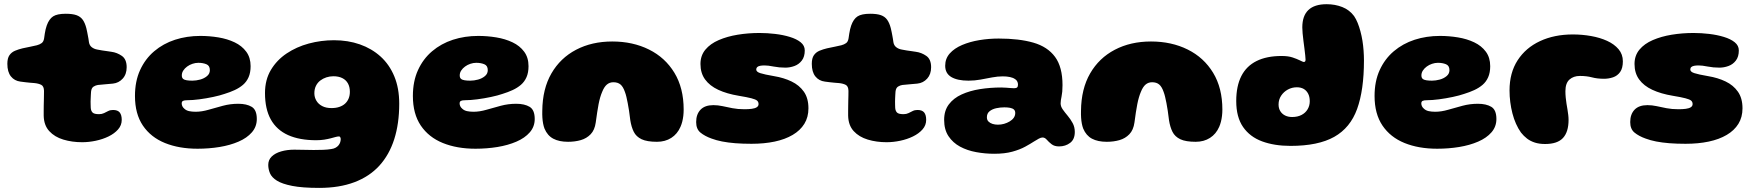

<svg xmlns="http://www.w3.org/2000/svg" viewBox="-20 -664 8345 914"><path d="M371 13Q323 13 281.5 0.5Q240 -12 214.5 -39.8Q189 -67.5 188 -113.5Q188 -124.5 188 -136.5Q188 -148.5 188.2 -161Q188.5 -173.5 188.8 -185.5Q189 -197.5 189.2 -209.2Q189.5 -221 189.5 -231.5Q189 -253.5 176.5 -260Q164 -266.5 144.5 -268.5Q134 -269.5 123.2 -270.2Q112.5 -271 101.2 -272.5Q90 -274 77.5 -275.5Q49 -279 32 -300.2Q15 -321.5 15 -360Q15 -387 25 -401.2Q35 -415.5 51.8 -422.5Q68.5 -429.5 87.5 -434Q108 -438 125 -441.8Q142 -445.5 155.5 -448.5Q169 -452 178.2 -458.8Q187.5 -465.5 190 -481.5Q191.5 -493 193.2 -503.8Q195 -514.5 197.2 -524.5Q199.5 -534.5 202.5 -542.5Q213.5 -573.5 232.8 -586Q252 -598.5 293 -598.5Q325 -598.5 344 -591.8Q363 -585 373.8 -570Q384.5 -555 391 -530Q393.5 -519 395.2 -510.8Q397 -502.5 398.2 -495Q399.5 -487.5 401 -480Q402.5 -472.5 403.5 -463Q406 -447.5 417.2 -439Q428.5 -430.5 443.5 -428Q456 -425.5 466.8 -423.8Q477.5 -422 488 -420.8Q498.5 -419.5 510 -417.5Q537 -414 560 -398Q583 -382 583 -344Q583 -310.5 564.2 -289.8Q545.5 -269 517.5 -266Q497.5 -264 478.2 -262.5Q459 -261 446 -259.5Q435.5 -258 425.5 -251.8Q415.5 -245.5 413.5 -228Q413 -220.5 412.5 -212.5Q412 -204.5 411.8 -196.5Q411.5 -188.5 411.2 -180.5Q411 -172.5 411.5 -165.2Q412 -158 412 -150.5Q413 -136 420.8 -128.2Q428.5 -120.5 451.5 -120.5Q465 -120.5 475.2 -125.5Q485.5 -130.5 495.2 -135.5Q505 -140.5 518 -140.5Q540.5 -140.5 550 -128.5Q559.5 -116.5 559.5 -93.5Q559.5 -67.5 542 -47.8Q524.5 -28 496.8 -14.5Q469 -1 436 6Q403 13 371 13Z M920.5 44Q832.5 44 765.2 16.8Q698 -10.5 660.2 -66.2Q622.5 -122 622.5 -207Q622.5 -277 646.8 -330.2Q671 -383.5 714 -420Q757 -456.5 813.2 -474.8Q869.5 -493 933.5 -493Q977 -493 1019.5 -486Q1062 -479 1096.8 -462.5Q1131.5 -446 1152.2 -418Q1173 -390 1173 -349Q1173 -318.5 1163.5 -296.8Q1154 -275 1136.8 -260.2Q1119.5 -245.5 1097.2 -235.2Q1075 -225 1049 -217Q1027.5 -209.5 994.8 -202.5Q962 -195.5 929 -191.2Q896 -187 873 -187Q857.5 -187 851.2 -183.8Q845 -180.5 845 -171.5Q845 -165 848 -158.5Q851 -152 857.5 -146.5Q866.5 -138 880 -135Q893.5 -132 911.5 -132Q940 -132 972.8 -141.5Q1005.5 -151 1041 -160.5Q1076.5 -170 1114.5 -170Q1154 -170 1178.2 -155.5Q1202.5 -141 1202.5 -97.5Q1202.5 -61 1179 -34Q1155.5 -7 1115.5 10.2Q1075.5 27.5 1025 35.8Q974.5 44 920.5 44ZM896 -280Q913.5 -280 932.8 -285.2Q952 -290.5 965.5 -301.8Q979 -313 979 -330Q979 -351.5 962.5 -358.2Q946 -365 924 -365Q910 -365 896 -360.2Q882 -355.5 870.8 -347.2Q859.5 -339 852.5 -328.2Q845.5 -317.5 845.5 -305Q845.5 -294 851.5 -288.8Q857.5 -283.5 869 -281.8Q880.5 -280 896 -280Z M1499.5 230.5Q1419.5 230.5 1371.2 221Q1323 211.5 1298.2 196Q1273.5 180.5 1265.2 160.8Q1257 141 1257 121Q1257 97 1273.5 81Q1290 65 1318.2 56.8Q1346.5 48.5 1381 48.5Q1402 48.5 1425.8 49.2Q1449.5 50 1473 50Q1496.5 50 1518.2 49.2Q1540 48.5 1557 45.5Q1569 44 1577.5 39.2Q1586 34.5 1591.5 27.8Q1597 21 1599.5 13.2Q1602 5.5 1602 -2.5Q1602 -5.5 1601 -8.2Q1600 -11 1598.2 -12.8Q1596.5 -14.5 1593 -14.5Q1587 -14.5 1577.2 -11.8Q1567.5 -9 1554 -5.5Q1540.5 -2 1523.2 0.8Q1506 3.5 1485 3.5Q1405.5 3.5 1351.2 -21Q1297 -45.5 1269.2 -95.2Q1241.5 -145 1241.5 -221Q1241.5 -284 1269.5 -331Q1297.5 -378 1344.5 -409.5Q1391.5 -441 1450 -456.8Q1508.5 -472.5 1570 -472.5Q1636.5 -472.5 1693 -452.8Q1749.5 -433 1791.8 -394.8Q1834 -356.5 1857.2 -300.2Q1880.5 -244 1880.5 -170.5Q1880.5 -76 1856.8 -1.5Q1833 73 1785.8 124.8Q1738.5 176.5 1666.8 203.5Q1595 230.5 1499.5 230.5ZM1558 -149.5Q1579 -149.5 1595.2 -155Q1611.5 -160.5 1622.5 -170.5Q1633.5 -180.5 1639.5 -194.8Q1645.5 -209 1645.5 -227Q1645.5 -250.5 1636.2 -267Q1627 -283.5 1609.5 -292.2Q1592 -301 1567 -301Q1550 -301 1533.8 -295.8Q1517.5 -290.5 1504.5 -280.5Q1491.5 -270.5 1484 -255.2Q1476.5 -240 1476.5 -220Q1476.5 -201 1486 -184.8Q1495.5 -168.5 1513.8 -159Q1532 -149.5 1558 -149.5Z M2243.5 44Q2155.5 44 2088.2 16.8Q2021 -10.5 1983.2 -66.2Q1945.5 -122 1945.5 -207Q1945.5 -277 1969.8 -330.2Q1994 -383.5 2037 -420Q2080 -456.5 2136.2 -474.8Q2192.5 -493 2256.5 -493Q2300 -493 2342.5 -486Q2385 -479 2419.8 -462.5Q2454.5 -446 2475.2 -418Q2496 -390 2496 -349Q2496 -318.5 2486.5 -296.8Q2477 -275 2459.8 -260.2Q2442.5 -245.5 2420.2 -235.2Q2398 -225 2372 -217Q2350.5 -209.5 2317.8 -202.5Q2285 -195.5 2252 -191.2Q2219 -187 2196 -187Q2180.5 -187 2174.2 -183.8Q2168 -180.5 2168 -171.5Q2168 -165 2171 -158.5Q2174 -152 2180.5 -146.5Q2189.5 -138 2203 -135Q2216.5 -132 2234.5 -132Q2263 -132 2295.8 -141.5Q2328.5 -151 2364 -160.5Q2399.5 -170 2437.5 -170Q2477 -170 2501.2 -155.5Q2525.5 -141 2525.5 -97.5Q2525.5 -61 2502 -34Q2478.5 -7 2438.5 10.2Q2398.5 27.5 2348 35.8Q2297.5 44 2243.5 44ZM2219 -280Q2236.5 -280 2255.8 -285.2Q2275 -290.5 2288.5 -301.8Q2302 -313 2302 -330Q2302 -351.5 2285.5 -358.2Q2269 -365 2247 -365Q2233 -365 2219 -360.2Q2205 -355.5 2193.8 -347.2Q2182.5 -339 2175.5 -328.2Q2168.5 -317.5 2168.5 -305Q2168.5 -294 2174.5 -288.8Q2180.5 -283.5 2192 -281.8Q2203.5 -280 2219 -280Z M2684 11Q2641.5 11 2613.8 -3.8Q2586 -18.5 2572 -52Q2568 -62.5 2565.5 -75.5Q2563 -88.5 2562 -103.8Q2561 -119 2561.5 -136.5Q2562.5 -241 2605 -314.5Q2647.5 -388 2722.5 -427.2Q2797.5 -466.5 2894.5 -466.5Q2992.5 -466.5 3069.5 -428.2Q3146.5 -390 3190.5 -317.5Q3234.5 -245 3234.5 -142.5Q3234.5 -126.5 3232.8 -112Q3231 -97.5 3227.8 -84.8Q3224.5 -72 3219.5 -60.5Q3204.5 -26 3175.5 -7.5Q3146.5 11 3107.5 11Q3060 11 3034.2 -1.2Q3008.5 -13.5 2997 -36.5Q2985.5 -59.5 2980.5 -91.5Q2977.5 -116.5 2974.5 -136.8Q2971.5 -157 2968.2 -173.2Q2965 -189.5 2962 -202.5Q2959 -215.5 2955 -226Q2946.5 -251 2933.8 -261.8Q2921 -272.5 2900 -272.5Q2882 -272.5 2869 -261.5Q2856 -250.5 2846.5 -226.5Q2841.5 -215 2837.2 -200.5Q2833 -186 2829.5 -168.2Q2826 -150.5 2822.8 -128.8Q2819.5 -107 2816 -81Q2811 -45 2791.8 -25Q2772.5 -5 2744.8 3Q2717 11 2684 11Z M3557.5 20.5Q3515.5 20.5 3480.5 17.8Q3445.5 15 3417.5 9.5Q3389.5 4 3367 -4.5Q3335 -16 3314.5 -32.8Q3294 -49.5 3294 -83Q3294 -120 3314.8 -141.8Q3335.5 -163.5 3376 -163.5Q3397.5 -163.5 3419.2 -158.8Q3441 -154 3466.5 -149Q3492 -144 3523.5 -144Q3543.5 -144 3558.8 -146Q3574 -148 3582.5 -153.5Q3591 -159 3591 -168.5Q3591 -179 3584 -185Q3577 -191 3556.8 -196.2Q3536.5 -201.5 3497 -208Q3440 -217.5 3399.2 -236.5Q3358.5 -255.5 3336.5 -285.8Q3314.5 -316 3314.5 -359.5Q3314.5 -399.5 3338 -427.8Q3361.5 -456 3401.5 -473.2Q3441.5 -490.5 3491.8 -498.8Q3542 -507 3595.5 -507Q3632.5 -507 3670.2 -502.5Q3708 -498 3740 -488.2Q3772 -478.5 3791.5 -462.8Q3811 -447 3811 -424Q3811 -394 3797 -375.8Q3783 -357.5 3761.8 -349.8Q3740.5 -342 3718.5 -342Q3689.5 -342 3663 -347.2Q3636.5 -352.5 3619.5 -352.5Q3607.5 -352.5 3598.5 -350.8Q3589.5 -349 3584.8 -344.8Q3580 -340.5 3580 -333Q3580 -322 3599.2 -315.8Q3618.5 -309.5 3665 -301.5Q3711 -294 3748 -276.2Q3785 -258.5 3806.8 -227.5Q3828.5 -196.5 3828.5 -148.5Q3828.5 -106 3809 -74.5Q3789.5 -43 3753.5 -21.8Q3717.5 -0.5 3667.8 10Q3618 20.5 3557.5 20.5Z M4200.5 13Q4152.5 13 4111 0.5Q4069.5 -12 4044 -39.8Q4018.5 -67.5 4017.5 -113.5Q4017.5 -124.5 4017.5 -136.5Q4017.5 -148.5 4017.8 -161Q4018 -173.5 4018.2 -185.5Q4018.5 -197.5 4018.8 -209.2Q4019 -221 4019 -231.5Q4018.5 -253.5 4006 -260Q3993.5 -266.5 3974 -268.5Q3963.5 -269.5 3952.8 -270.2Q3942 -271 3930.8 -272.5Q3919.5 -274 3907 -275.5Q3878.5 -279 3861.5 -300.2Q3844.5 -321.5 3844.5 -360Q3844.5 -387 3854.5 -401.2Q3864.5 -415.5 3881.2 -422.5Q3898 -429.5 3917 -434Q3937.5 -438 3954.5 -441.8Q3971.5 -445.5 3985 -448.5Q3998.5 -452 4007.8 -458.8Q4017 -465.5 4019.5 -481.5Q4021 -493 4022.8 -503.8Q4024.5 -514.5 4026.8 -524.5Q4029 -534.5 4032 -542.5Q4043 -573.5 4062.2 -586Q4081.5 -598.5 4122.5 -598.5Q4154.5 -598.5 4173.5 -591.8Q4192.5 -585 4203.2 -570Q4214 -555 4220.5 -530Q4223 -519 4224.8 -510.8Q4226.5 -502.5 4227.8 -495Q4229 -487.5 4230.5 -480Q4232 -472.5 4233 -463Q4235.5 -447.5 4246.8 -439Q4258 -430.5 4273 -428Q4285.5 -425.5 4296.2 -423.8Q4307 -422 4317.5 -420.8Q4328 -419.5 4339.5 -417.5Q4366.5 -414 4389.5 -398Q4412.5 -382 4412.5 -344Q4412.5 -310.5 4393.8 -289.8Q4375 -269 4347 -266Q4327 -264 4307.8 -262.5Q4288.5 -261 4275.5 -259.5Q4265 -258 4255 -251.8Q4245 -245.5 4243 -228Q4242.5 -220.5 4242 -212.5Q4241.5 -204.5 4241.2 -196.5Q4241 -188.5 4240.8 -180.5Q4240.5 -172.5 4241 -165.2Q4241.5 -158 4241.5 -150.5Q4242.5 -136 4250.2 -128.2Q4258 -120.5 4281 -120.5Q4294.5 -120.5 4304.8 -125.5Q4315 -130.5 4324.8 -135.5Q4334.5 -140.5 4347.5 -140.5Q4370 -140.5 4379.5 -128.5Q4389 -116.5 4389 -93.5Q4389 -67.5 4371.5 -47.8Q4354 -28 4326.2 -14.5Q4298.5 -1 4265.5 6Q4232.5 13 4200.5 13Z M4713 68Q4669.5 68 4627 60.2Q4584.5 52.5 4550.2 34Q4516 15.5 4495.2 -15.8Q4474.5 -47 4474.5 -93.5Q4474.5 -137.5 4497 -167.2Q4519.5 -197 4558 -214.5Q4596.5 -232 4645.2 -239.8Q4694 -247.5 4746.5 -247.5Q4758.5 -247.5 4770.2 -246.5Q4782 -245.5 4792 -244.8Q4802 -244 4807.5 -244Q4818 -244 4822 -248Q4826 -252 4826 -260.5Q4826 -266.5 4824.5 -271.2Q4823 -276 4820 -280.2Q4817 -284.5 4812.5 -287Q4803.5 -294 4788 -297.2Q4772.5 -300.5 4754 -300.5Q4729.5 -300.5 4702.8 -295.5Q4676 -290.5 4648 -285.2Q4620 -280 4590.5 -280Q4538 -280 4508.8 -297.2Q4479.5 -314.5 4479.5 -351Q4479.5 -385 4501.2 -409.5Q4523 -434 4560 -449.8Q4597 -465.5 4642.2 -473Q4687.5 -480.5 4734 -480.5Q4831.5 -480.5 4899.2 -461Q4967 -441.5 5002.5 -393.2Q5038 -345 5038 -258.5Q5038 -241 5036.8 -228Q5035.5 -215 5033.5 -205Q5031.5 -195 5030.2 -187.2Q5029 -179.5 5029 -172Q5029 -157.5 5039 -143.2Q5049 -129 5062.5 -113Q5076 -97 5086.2 -78.2Q5096.5 -59.5 5096.5 -36Q5096.5 -0.5 5074.2 16.2Q5052 33 5021.5 33Q4999.5 33 4986 22.5Q4972.5 12 4963.2 1.2Q4954 -9.5 4943 -9.5Q4935.5 -9.5 4925.2 -4Q4915 1.5 4901.5 10Q4885.5 20.5 4860.5 34.2Q4835.5 48 4799.2 58Q4763 68 4713 68ZM4730.5 -70.5Q4745.5 -70.5 4759.8 -74.5Q4774 -78.5 4786.2 -85.8Q4798.5 -93 4805.8 -103.2Q4813 -113.5 4813 -126Q4813 -137 4806.5 -142.8Q4800 -148.5 4788 -150.8Q4776 -153 4761 -153Q4741.5 -153 4722.2 -148.8Q4703 -144.5 4690.5 -134.2Q4678 -124 4678 -106Q4678 -93 4685.5 -85.5Q4693 -78 4704.8 -74.2Q4716.5 -70.5 4730.5 -70.5Z M5248.5 11Q5206 11 5178.2 -3.8Q5150.5 -18.5 5136.5 -52Q5132.5 -62.5 5130 -75.5Q5127.5 -88.5 5126.5 -103.8Q5125.5 -119 5126 -136.5Q5127 -241 5169.5 -314.5Q5212 -388 5287 -427.2Q5362 -466.5 5459 -466.5Q5557 -466.5 5634 -428.2Q5711 -390 5755 -317.5Q5799 -245 5799 -142.5Q5799 -126.5 5797.2 -112Q5795.5 -97.5 5792.2 -84.8Q5789 -72 5784 -60.5Q5769 -26 5740 -7.5Q5711 11 5672 11Q5624.5 11 5598.8 -1.2Q5573 -13.5 5561.5 -36.5Q5550 -59.5 5545 -91.5Q5542 -116.5 5539 -136.8Q5536 -157 5532.8 -173.2Q5529.5 -189.5 5526.5 -202.5Q5523.5 -215.5 5519.5 -226Q5511 -251 5498.2 -261.8Q5485.5 -272.5 5464.5 -272.5Q5446.5 -272.5 5433.5 -261.5Q5420.5 -250.5 5411 -226.5Q5406 -215 5401.8 -200.5Q5397.5 -186 5394 -168.2Q5390.5 -150.5 5387.2 -128.8Q5384 -107 5380.5 -81Q5375.5 -45 5356.2 -25Q5337 -5 5309.2 3Q5281.5 11 5248.5 11Z M6123.5 30.5Q6046.5 30.5 5988.2 9Q5930 -12.5 5897.5 -59.5Q5865 -106.5 5865 -183Q5865 -254 5889.2 -301.8Q5913.5 -349.5 5961.8 -373.5Q6010 -397.5 6081 -397.5Q6112.5 -397.5 6133.2 -390.5Q6154 -383.5 6167 -377Q6173.5 -374 6178.8 -371.5Q6184 -369 6187 -369Q6195 -369 6195 -380Q6195 -386 6193.5 -400Q6192 -414 6189.8 -432Q6187.5 -450 6185 -469Q6182.5 -488 6181 -505Q6179.5 -522 6179.5 -533.5Q6179.5 -644 6295.5 -644Q6335.5 -644 6369.8 -630.5Q6404 -617 6426 -587.5Q6435.5 -573.5 6443 -555Q6450.5 -536.5 6456.2 -515Q6462 -493.5 6465.8 -470.2Q6469.5 -447 6471.2 -423.2Q6473 -399.5 6473 -376Q6473 -235.5 6440.5 -145.5Q6408 -55.5 6331.5 -12.5Q6255 30.5 6123.5 30.5ZM6131 -107Q6157 -107 6175.8 -116.8Q6194.5 -126.5 6204.8 -143.8Q6215 -161 6215 -182Q6215 -203.5 6207.2 -218.2Q6199.5 -233 6186 -240.8Q6172.5 -248.5 6153.5 -248.5Q6130.5 -248.5 6110.8 -237.8Q6091 -227 6078.8 -208.5Q6066.5 -190 6066.5 -166.5Q6066.5 -148 6074.8 -134.8Q6083 -121.5 6097.5 -114.2Q6112 -107 6131 -107Z M6821.5 44Q6733.5 44 6666.2 16.8Q6599 -10.5 6561.2 -66.2Q6523.5 -122 6523.5 -207Q6523.5 -277 6547.8 -330.2Q6572 -383.5 6615 -420Q6658 -456.5 6714.2 -474.8Q6770.5 -493 6834.5 -493Q6878 -493 6920.5 -486Q6963 -479 6997.8 -462.5Q7032.5 -446 7053.2 -418Q7074 -390 7074 -349Q7074 -318.5 7064.5 -296.8Q7055 -275 7037.8 -260.2Q7020.5 -245.5 6998.2 -235.2Q6976 -225 6950 -217Q6928.5 -209.5 6895.8 -202.5Q6863 -195.5 6830 -191.2Q6797 -187 6774 -187Q6758.5 -187 6752.2 -183.8Q6746 -180.5 6746 -171.5Q6746 -165 6749 -158.5Q6752 -152 6758.5 -146.5Q6767.5 -138 6781 -135Q6794.5 -132 6812.5 -132Q6841 -132 6873.8 -141.5Q6906.5 -151 6942 -160.5Q6977.5 -170 7015.5 -170Q7055 -170 7079.2 -155.5Q7103.5 -141 7103.5 -97.5Q7103.5 -61 7080 -34Q7056.5 -7 7016.5 10.2Q6976.5 27.5 6926 35.8Q6875.5 44 6821.5 44ZM6797 -280Q6814.5 -280 6833.8 -285.2Q6853 -290.5 6866.5 -301.8Q6880 -313 6880 -330Q6880 -351.5 6863.5 -358.2Q6847 -365 6825 -365Q6811 -365 6797 -360.2Q6783 -355.5 6771.8 -347.2Q6760.5 -339 6753.5 -328.2Q6746.5 -317.5 6746.5 -305Q6746.5 -294 6752.5 -288.8Q6758.5 -283.5 6770 -281.8Q6781.5 -280 6797 -280Z M7335.5 21.5Q7308 21.5 7286.8 14.8Q7265.5 8 7249.5 -4.2Q7233.5 -16.5 7220.5 -33Q7207 -52 7196.8 -75Q7186.5 -98 7179.8 -124.2Q7173 -150.5 7169.5 -178.2Q7166 -206 7166 -233.5Q7166 -317.5 7204.5 -377Q7243 -436.5 7311 -468.2Q7379 -500 7467.5 -500Q7511.5 -500 7554 -492.5Q7596.5 -485 7630.5 -469.5Q7664.5 -454 7685 -429.8Q7705.5 -405.5 7705.5 -372Q7705.5 -339.5 7692.5 -321.2Q7679.5 -303 7658.8 -296Q7638 -289 7616 -289Q7583.5 -289 7558.2 -295.8Q7533 -302.5 7501 -302.5Q7470.5 -302.5 7451.2 -285.2Q7432 -268 7432 -230Q7432 -214.5 7433.5 -199.5Q7435 -184.5 7437.2 -170.5Q7439.5 -156.5 7441.8 -143Q7444 -129.5 7445.5 -117Q7447 -104.5 7447 -93Q7447 -36 7420.5 -7.2Q7394 21.5 7335.5 21.5Z M8004 20.5Q7962 20.5 7927 17.8Q7892 15 7864 9.5Q7836 4 7813.5 -4.5Q7781.5 -16 7761 -32.8Q7740.5 -49.5 7740.5 -83Q7740.5 -120 7761.2 -141.8Q7782 -163.5 7822.5 -163.5Q7844 -163.5 7865.8 -158.8Q7887.5 -154 7913 -149Q7938.5 -144 7970 -144Q7990 -144 8005.2 -146Q8020.5 -148 8029 -153.5Q8037.5 -159 8037.5 -168.5Q8037.5 -179 8030.5 -185Q8023.5 -191 8003.2 -196.2Q7983 -201.5 7943.5 -208Q7886.5 -217.5 7845.8 -236.5Q7805 -255.5 7783 -285.8Q7761 -316 7761 -359.5Q7761 -399.5 7784.5 -427.8Q7808 -456 7848 -473.2Q7888 -490.5 7938.2 -498.8Q7988.5 -507 8042 -507Q8079 -507 8116.8 -502.5Q8154.5 -498 8186.5 -488.2Q8218.5 -478.5 8238 -462.8Q8257.5 -447 8257.5 -424Q8257.5 -394 8243.5 -375.8Q8229.5 -357.5 8208.2 -349.8Q8187 -342 8165 -342Q8136 -342 8109.5 -347.2Q8083 -352.5 8066 -352.5Q8054 -352.5 8045 -350.8Q8036 -349 8031.2 -344.8Q8026.5 -340.5 8026.5 -333Q8026.5 -322 8045.8 -315.8Q8065 -309.5 8111.5 -301.5Q8157.5 -294 8194.5 -276.2Q8231.5 -258.5 8253.2 -227.5Q8275 -196.5 8275 -148.5Q8275 -106 8255.5 -74.5Q8236 -43 8200 -21.8Q8164 -0.5 8114.2 10Q8064.5 20.5 8004 20.5Z"/></svg>

Font: Gluten ExtraBold
Style: Regular
Weight: 800
Designer: Tyler Finck
Foundry: Etcetera Type Company
Version: Version 1.300